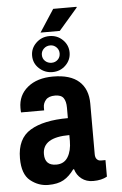

<svg xmlns="http://www.w3.org/2000/svg" viewBox="-57 -852 573 903"><g transform="rotate(-5 230.0 -400.5)"><path d="M251 -706H160L229 -812H339L340 -809ZM288 -601Q288 -566 262.5 -541Q237 -516 200 -516Q164 -516 137.5 -540.5Q111 -565 111 -601Q111 -636 137 -661Q163 -686 200 -686Q237 -686 262.5 -661Q288 -636 288 -601ZM157 -601Q157 -583 169.5 -571.5Q182 -560 200 -560Q217 -560 229 -571.5Q241 -583 241 -601Q241 -618 229 -630Q217 -642 200 -642Q182 -642 169.5 -630Q157 -618 157 -601ZM364 -353V-114Q364 -98 371.5 -90Q379 -82 390 -82H412V-4Q386 11 346 11Q314 11 291.5 -6.5Q269 -24 261 -52H257Q234 -20 206.5 -4.5Q179 11 134 11Q88 11 50 -19.5Q12 -50 12 -125Q12 -218 75 -256Q138 -294 253 -294V-344Q253 -373 242 -389Q231 -405 202 -405Q172 -405 158.5 -389.5Q145 -374 145 -354V-340H36Q35 -345 35 -361Q35 -421 80 -458Q125 -495 200 -495Q282 -495 323 -458Q364 -421 364 -353ZM126 -135Q126 -81 180 -81Q217 -81 235 -110.5Q253 -140 253 -186V-214Q126 -214 126 -135Z"/></g></svg>

Font: Pragati Narrow
Style: Bold
Weight: 700
Designer: Hector Gatti, Marcela Romero, Pablo Cosgaya and Nicolas Silva
Foundry: Omnibus-Type
Version: Version 1.010; ttfautohint (v1.3)